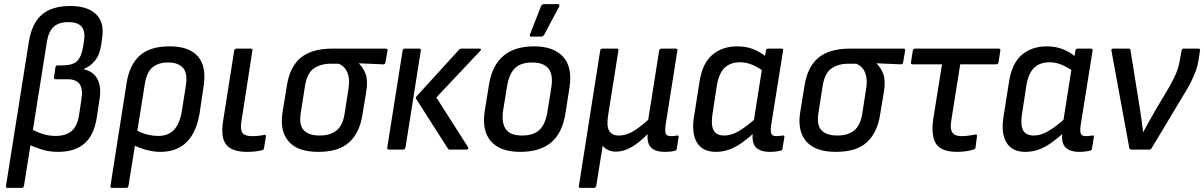

<svg xmlns="http://www.w3.org/2000/svg" viewBox="-20 -723 5820 928"><path d="M16 185Q7 185 9 175L119 -518Q133 -609 181.5 -651.5Q230 -694 320 -694Q403 -694 444 -654.5Q485 -615 474 -542L470 -511Q463 -460 440.5 -431.5Q418 -403 385 -390V-388Q431 -378 451 -340.5Q471 -303 461 -243L448 -156Q435 -71 389 -30Q343 11 260 11Q218 11 180 -1Q142 -13 117 -26L130 -102Q153 -86 184.5 -76Q216 -66 248 -66Q299 -66 326.5 -90Q354 -114 362 -166L373 -239Q382 -291 365.5 -315.5Q349 -340 307 -340H248Q240 -340 241 -349L248 -398Q250 -407 257 -407H280Q330 -407 351.5 -426.5Q373 -446 382 -499L386 -526Q393 -572 374.5 -594Q356 -616 310 -616Q264 -616 239.5 -593.5Q215 -571 207 -523L96 175Q94 185 86 185Z M521 185Q512 185 514 175L592 -322Q606 -410 655.5 -454.5Q705 -499 800 -499Q894 -499 936.5 -450.5Q979 -402 964 -306L945 -177Q930 -84 882.5 -36.5Q835 11 755 11Q721 11 683.5 0.5Q646 -10 621 -25L631 -99Q655 -83 686 -74.5Q717 -66 744 -66Q794 -66 821.5 -96Q849 -126 859 -187L878 -307Q888 -368 865 -394.5Q842 -421 793 -421Q745 -421 717 -397.5Q689 -374 680 -317L601 175Q599 185 591 185Z M1174 11Q1102 11 1074 -23Q1046 -57 1058 -136L1112 -479Q1114 -488 1124 -488H1192Q1202 -488 1200 -479L1146 -131Q1141 -94 1153 -79.5Q1165 -65 1198 -65Q1213 -65 1228 -66.5Q1243 -68 1257 -71Q1267 -73 1265 -61L1256 -7Q1255 2 1246 3Q1233 7 1213 9Q1193 11 1174 11Z M1518 11Q1419 11 1375.5 -39Q1332 -89 1345 -176L1366 -306Q1380 -399 1433 -443.5Q1486 -488 1587 -488H1844Q1855 -488 1853 -479L1843 -421Q1841 -412 1833 -412L1715 -417V-416Q1736 -396 1747.5 -364.5Q1759 -333 1750 -278L1732 -170Q1719 -83 1668.5 -36Q1618 11 1518 11ZM1525 -68Q1576 -68 1606 -92Q1636 -116 1645 -170L1664 -292Q1670 -330 1664.5 -354.5Q1659 -379 1646.5 -393.5Q1634 -408 1617 -415H1579Q1529 -415 1496.5 -392Q1464 -369 1454 -307L1433 -172Q1425 -117 1449.5 -92.5Q1474 -68 1525 -68Z M2155 0Q2148 0 2144 -6L1991 -246Q1988 -251 1993 -257L2199 -483Q2203 -488 2213 -488H2298Q2303 -488 2304.5 -485Q2306 -482 2301 -477L2089 -252L2242 -12Q2245 -7 2242.5 -3.5Q2240 0 2234 0ZM1860 0Q1850 0 1852 -11L1926 -479Q1928 -488 1937 -488H2006Q2016 -488 2014 -479L1940 -11Q1937 0 1929 0Z M2494 11Q2398 11 2353 -40Q2308 -91 2323 -187L2344 -317Q2375 -499 2561 -499Q2655 -499 2701 -449.5Q2747 -400 2733 -303L2713 -175Q2698 -80 2644 -34.5Q2590 11 2494 11ZM2503 -68Q2558 -68 2587 -95Q2616 -122 2626 -183L2644 -296Q2655 -361 2631.5 -391Q2608 -421 2552 -421Q2497 -421 2469 -393.5Q2441 -366 2431 -307L2412 -191Q2403 -130 2424.5 -99Q2446 -68 2503 -68ZM2546 -546Q2542 -546 2541 -549.5Q2540 -553 2542 -558L2595 -693Q2597 -699 2601.5 -701Q2606 -703 2611 -703H2676Q2682 -703 2683.5 -699.5Q2685 -696 2682 -690L2610 -555Q2605 -546 2594 -546Z M2785 185Q2776 185 2778 175L2881 -479Q2883 -488 2893 -488H2961Q2971 -488 2969 -479L2919 -164Q2911 -113 2924.5 -90.5Q2938 -68 2971 -68Q3009 -68 3045.5 -91.5Q3082 -115 3113 -144L3166 -479Q3168 -488 3178 -488H3246Q3256 -488 3254 -479L3197 -118Q3193 -85 3198.5 -75Q3204 -65 3224 -65Q3231 -65 3239 -66Q3247 -67 3254 -68Q3262 -69 3260 -60L3251 -4Q3250 0 3248 2.5Q3246 5 3240 6Q3229 9 3217.5 10Q3206 11 3193 11Q3149 11 3128 -9Q3107 -29 3110 -73H3108Q3073 -36 3034 -13Q2995 10 2957 10Q2936 10 2919 2Q2902 -6 2893 -19L2862 175Q2860 185 2851 185Z M3440 11Q3375 11 3348 -35Q3321 -81 3335 -163L3361 -328Q3375 -418 3423.5 -458.5Q3472 -499 3543 -499Q3588 -499 3624 -484Q3660 -469 3684 -447L3675 -375Q3648 -396 3618 -409Q3588 -422 3557 -422Q3510 -422 3482.5 -395.5Q3455 -369 3445 -311L3423 -167Q3416 -117 3429.5 -92.5Q3443 -68 3481 -68Q3514 -68 3550.5 -89Q3587 -110 3642 -159L3634 -89Q3598 -56 3566.5 -33.5Q3535 -11 3504 0Q3473 11 3440 11ZM3701 11Q3654 11 3633 -11.5Q3612 -34 3619 -85L3623 -105L3622 -130L3665 -403L3674 -432L3682 -479Q3684 -488 3692 -488H3756Q3767 -488 3765 -479L3707 -117Q3703 -85 3709 -75Q3715 -65 3731 -65Q3741 -65 3749 -66Q3757 -67 3764 -68Q3773 -70 3771 -60L3762 -5Q3761 4 3750 6Q3739 8 3728 9.5Q3717 11 3701 11Z M4020 11Q3921 11 3877.5 -39Q3834 -89 3847 -176L3868 -306Q3882 -399 3935 -443.5Q3988 -488 4089 -488H4346Q4357 -488 4355 -479L4345 -421Q4343 -412 4335 -412L4217 -417V-416Q4238 -396 4249.5 -364.5Q4261 -333 4252 -278L4234 -170Q4221 -83 4170.5 -36Q4120 11 4020 11ZM4027 -68Q4078 -68 4108 -92Q4138 -116 4147 -170L4166 -292Q4172 -330 4166.5 -354.5Q4161 -379 4148.5 -393.5Q4136 -408 4119 -415H4081Q4031 -415 3998.5 -392Q3966 -369 3956 -307L3935 -172Q3927 -117 3951.5 -92.5Q3976 -68 4027 -68Z M4605 11Q4558 11 4530 -4.5Q4502 -20 4492.5 -54.5Q4483 -89 4490 -143L4533 -412H4391Q4382 -412 4383 -421L4392 -479Q4394 -488 4403 -488H4806Q4817 -488 4815 -479L4806 -421Q4804 -412 4795 -412H4621L4577 -135Q4571 -99 4583.5 -82Q4596 -65 4626 -65Q4645 -65 4662 -67.5Q4679 -70 4695 -73Q4703 -74 4702 -64L4695 -9Q4694 -5 4692 -3.5Q4690 -2 4685 0Q4670 5 4648.5 8Q4627 11 4605 11Z M4936 11Q4871 11 4844 -35Q4817 -81 4831 -163L4857 -328Q4871 -418 4919.5 -458.5Q4968 -499 5039 -499Q5084 -499 5120 -484Q5156 -469 5180 -447L5171 -375Q5144 -396 5114 -409Q5084 -422 5053 -422Q5006 -422 4978.5 -395.5Q4951 -369 4941 -311L4919 -167Q4912 -117 4925.5 -92.5Q4939 -68 4977 -68Q5010 -68 5046.5 -89Q5083 -110 5138 -159L5130 -89Q5094 -56 5062.5 -33.5Q5031 -11 5000 0Q4969 11 4936 11ZM5197 11Q5150 11 5129 -11.5Q5108 -34 5115 -85L5119 -105L5118 -130L5161 -403L5170 -432L5178 -479Q5180 -488 5188 -488H5252Q5263 -488 5261 -479L5203 -117Q5199 -85 5205 -75Q5211 -65 5227 -65Q5237 -65 5245 -66Q5253 -67 5260 -68Q5269 -70 5267 -60L5258 -5Q5257 4 5246 6Q5235 8 5224 9.5Q5213 11 5197 11Z M5448 0Q5440 0 5438 -9L5352 -478Q5350 -488 5360 -488H5435Q5444 -488 5444 -481L5489 -200Q5494 -171 5497.5 -143Q5501 -115 5505 -85H5506Q5521 -113 5536.5 -141Q5552 -169 5568 -196L5631 -302Q5644 -326 5654.5 -346.5Q5665 -367 5672 -388.5Q5679 -410 5683 -435L5691 -479Q5693 -488 5700 -488H5772Q5782 -488 5780 -479L5774 -439Q5770 -410 5760.5 -383Q5751 -356 5737 -328Q5723 -300 5703 -268L5547 -8Q5543 0 5536 0Z"/></svg>

Font: Sofia Sans Semi Condensed Medium
Style: Italic
Weight: 500
Italic angle: -9°
Version: Version 4.100